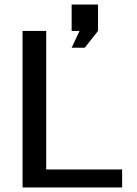

<svg xmlns="http://www.w3.org/2000/svg" viewBox="-20 -832 607 852"><path d="M80.1 0V-694.8H185.1V-80.1H522V0ZM297.9 -620.1 333 -694.8H297.9V-812H415V-694.8L356 -620.1Z"/></svg>

Font: CMU Bright
Style: SemiBold
Weight: 600
Version: Version 0.7.0